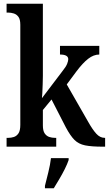

<svg xmlns="http://www.w3.org/2000/svg" viewBox="-20 -780 579 1021"><path d="M15 0V-47H25Q39 -47 53.5 -51.5Q68 -56 78 -70.5Q88 -85 88 -116V-648Q88 -677 78 -690.5Q68 -704 53 -708.5Q38 -713 25 -713H15V-760H208V-376Q208 -359 207 -332.5Q206 -306 205 -284Q204 -262 203 -258L310 -399Q331 -425 337 -440.5Q343 -456 343 -465Q343 -490 299 -490V-536H508V-490Q478 -490 449 -467.5Q420 -445 387 -401L335 -331L449 -132Q472 -91 492 -69Q512 -47 536 -47H539V0H527Q467 0 432.5 -7Q398 -14 376 -36Q354 -58 330 -103L254 -251L208 -195V-113Q208 -84 218 -70Q228 -56 242.5 -51.5Q257 -47 271 -47H279V0ZM219 208Q227 176 237 136Q247 96 251 61H345V71Q338 92 324.5 119Q311 146 295 173Q279 200 266 221H219Z"/></svg>

Font: Noto Serif Lao Condensed SemiBold
Style: Regular
Weight: 600
Width: 3
Designer: Monotype Design Team
Foundry: Monotype Imaging Inc.
Version: Version 2.003; ttfautohint (v1.8.4.7-5d5b)